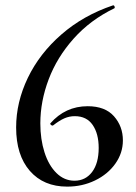

<svg xmlns="http://www.w3.org/2000/svg" viewBox="-20 -681 505 714"><path d="M437 -159Q437 -112 409 -72.5Q381 -33 333.5 -10Q286 13 230 13Q142 13 91 -45.5Q40 -104 40 -207Q40 -301 83.5 -391.5Q127 -482 208.5 -553Q290 -624 400 -661Q404 -662 406 -657Q408 -652 405 -650Q316 -607 254 -537.5Q192 -468 161 -386Q130 -304 130 -222Q130 -163 145.5 -114.5Q161 -66 190 -37.5Q219 -9 257 -9Q298 -9 322.5 -41.5Q347 -74 347 -131Q347 -184 324.5 -216.5Q302 -249 258 -249Q238 -249 219.5 -241Q201 -233 178 -215Q177 -214 175 -214Q172 -214 169 -217Q166 -220 167 -222Q223 -286 306 -286Q371 -286 404 -248.5Q437 -211 437 -159Z"/></svg>

Font: Cormorant Upright SemiBold
Style: Regular
Weight: 600
Designer: Christian Thalmann (Catharsis Fonts)
Foundry: Catharsis Fonts
Version: Version 3.302